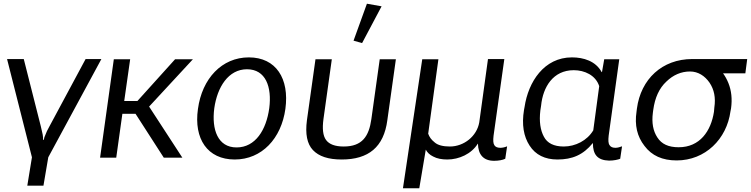

<svg xmlns="http://www.w3.org/2000/svg" viewBox="-20 -849 4046 1034"><path d="M127 151H214L240 -2L526 -531H441L246 -168C235 -149 229 -135 225 -124C220 -114 217 -105 216 -96H212C212 -104 212 -114 210 -124C208 -134 205 -148 200 -168L108 -531H18L152 -2Z M519 0H606L639 -236H710L862 0H962L783 -275L1019 -530H923L720 -305H649L681 -530H593Z M1244 10C1390 10 1495 -103 1517 -263C1539 -425 1467 -540 1320 -540C1175 -540 1068 -426 1046 -262C1023 -102 1097 10 1244 10ZM1254 -55C1153 -55 1119 -151 1134 -266C1150 -380 1210 -476 1310 -476C1411 -476 1445 -381 1430 -266C1414 -150 1356 -55 1254 -55Z M1820 10C1965 10 2047 -57 2066 -202L2112 -530H2025L1980 -208C1967 -115 1931 -60 1831 -60C1784 -60 1753 -72 1736 -95C1719 -118 1715 -156 1722 -208L1767 -530H1679L1633 -202C1623 -127 1634 -74 1665 -41C1697 -7 1748 10 1820 10ZM1930 -617 2035 -815 1956 -829 1884 -630Z M2150 165H2238L2273 -43C2281 -28 2294 -15 2313 -6C2333 5 2359 10 2389 10C2452 10 2519 -20 2553 -75H2554C2555 -17 2583 17 2641 17C2664 17 2687 13 2701 6L2711 -61C2699 -56 2686 -53 2675 -53C2660 -53 2649 -57 2643 -66C2636 -76 2635 -92 2638 -118L2696 -531H2608L2561 -190C2548 -115 2478 -60 2403 -60C2366 -60 2338 -67 2321 -82C2302 -97 2292 -112 2286 -129L2341 -530H2254Z M2982 10C3062 10 3121 -15 3172 -78H3173C3173 -17 3197 14 3260 16C3285 16 3308 11 3320 6L3330 -61C3319 -57 3306 -53 3295 -53C3280 -53 3269 -57 3263 -67C3256 -76 3255 -93 3258 -119L3315 -530H3234L3222 -461H3220C3188 -520 3123 -540 3060 -540C2910 -540 2825 -408 2805 -273L2802 -257C2789 -178 2800 -114 2832 -65C2864 -15 2915 10 2982 10ZM3016 -60C2963 -60 2927 -78 2909 -113C2890 -148 2883 -195 2890 -254L2894 -280C2904 -381 2959 -471 3070 -471C3128 -471 3188 -444 3207 -385L3175 -147C3142 -92 3079 -60 3016 -60Z M3624 15C3778 15 3894 -100 3914 -250L3917 -265C3924 -316 3919 -361 3903 -401C3895 -421 3885 -439 3874 -454H3994L4004 -531H3708C3546 -531 3431 -423 3410 -264L3408 -248C3397 -175 3411 -114 3451 -63C3490 -11 3547 15 3624 15ZM3635 -56C3580 -56 3543 -73 3520 -109C3497 -144 3489 -188 3496 -242L3498 -257C3507 -323 3530 -374 3569 -410C3605 -445 3648 -464 3696 -464C3740 -464 3776 -440 3801 -404C3826 -367 3835 -323 3827 -270L3825 -247C3809 -143 3749 -56 3635 -56Z"/></svg>

Font: Cheyenne Sans
Style: Italic
Weight: 400
Italic angle: -8.13011°
Designer: The Public Sans project authors (U.S. Web Design System), Libre Franklin designed by Pablo Impallari and Rodrigo Fuenzal
Foundry: The Cheyenne Sans Project Authors
Version: Version 2.007